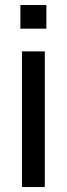

<svg xmlns="http://www.w3.org/2000/svg" viewBox="-20 -752 269 772"><path d="M166.5 -731.9H62V-636.7H166.5ZM160.2 -545.4H68.4V0H160.2Z"/></svg>

Font: SG Kara Light
Style: Regular
Weight: 400
Designer: Damoon Khanjanzadeh
Version: Version 1.000